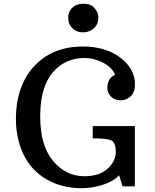

<svg xmlns="http://www.w3.org/2000/svg" viewBox="-20 -989 821 1019"><path d="M64.5 0ZM101.1 -545.9Q140.6 -635.3 221.7 -688.7Q302.7 -742.2 420.9 -742.2Q539.1 -742.2 617.7 -683.6Q696.3 -625 696.3 -540.5Q696.3 -482.9 650.4 -462.9Q636.2 -456.5 620.1 -456.5Q588.9 -456.5 569.3 -476.1Q549.8 -495.6 549.8 -521.5Q549.8 -573.2 591.3 -592.8Q571.8 -633.8 524.9 -657.5Q478 -681.2 428.7 -681.2Q324.7 -681.2 259 -603.5Q193.4 -525.9 193.4 -370.8Q193.4 -215.8 261.7 -134.8Q330.1 -53.7 427.7 -53.7Q507.3 -53.7 551 -93.8Q594.7 -133.8 594.7 -181.9Q594.7 -230 572.8 -242.4Q550.8 -254.9 472.2 -254.9V-319.8H695.8V0H630.4L612.3 -58.6Q570.3 -14.6 482.4 2.9Q450.2 9.8 409.2 9.8Q368.2 9.8 325.9 0.7Q283.7 -8.3 245.1 -27.3Q206.5 -46.4 173.6 -76.2Q140.6 -106 116.2 -147.7Q91.8 -189.5 78.1 -243.9Q64.5 -298.3 64.5 -355.2Q64.5 -412.1 73.5 -458Q82.5 -503.9 101.1 -545.9ZM421.9 -817.4Q368.7 -817.4 348.1 -863.3Q341.8 -877.4 341.8 -895.3Q341.8 -913.1 348.4 -927Q355 -940.9 366.2 -950.2Q388.2 -969.2 421.9 -969.2Q455.6 -969.2 472.2 -955.1Q502 -929.7 502 -894.5Q502 -860.8 478.5 -838.9Q455.1 -817.4 421.9 -817.4Z"/></svg>

Font: Arbutus Slab
Style: Regular
Weight: 400
Version: Version 1.002; ttfautohint (v0.92) -l 10 -r 16 -G 200 -x 7 -